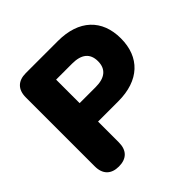

<svg xmlns="http://www.w3.org/2000/svg" viewBox="-182 -868 1039 1039"><g transform="rotate(-45 338.0 -348.0)"><path d="M156 9C216 9 248 -24 248 -84V-243H403C563 -243 654 -330 654 -474C654 -618 563 -705 403 -705H157C97 -705 64 -672 64 -612V-84C64 -24 97 9 156 9ZM248 -564H371C441 -564 479 -535 479 -474C479 -414 441 -384 371 -384H248Z"/></g></svg>

Font: Nunito Black
Style: Regular
Weight: 900
Designer: Vernon Adams
Foundry: Vernon Adams
Version: Version 3.602